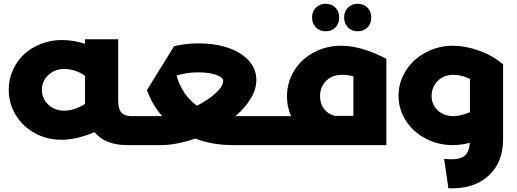

<svg xmlns="http://www.w3.org/2000/svg" viewBox="-20 -780 2778 1032"><path d="M716.8 -155.8Q736.8 -155.8 736.8 -79.1Q736.8 0 716.8 0H664.1Q545.9 0 487.8 -69.8Q391.6 -28.8 310.1 -28.8Q232.4 -28.8 167.5 -64.2Q102.5 -99.6 64.7 -161.6Q26.9 -223.6 26.9 -297.9Q26.9 -353.5 49.1 -403.1Q71.3 -452.6 109.4 -488Q147.5 -523.4 200.4 -544.2Q253.4 -564.9 312 -564.9Q373 -564.9 437 -544.9V-568.8H615.2V-238.8Q615.2 -194.8 632.1 -175.3Q648.9 -155.8 689 -155.8ZM324.2 -185.1Q378.9 -185.1 437 -221.2V-237.8V-373Q383.8 -409.2 324.2 -409.2Q274.9 -409.2 240 -376.7Q205.1 -344.2 205.1 -297.9Q205.1 -250.5 239.5 -217.8Q273.9 -185.1 324.2 -185.1Z M1441.9 -155.8Q1461.9 -155.8 1461.9 -79.1Q1461.9 0 1441.9 0H1231.9Q1121.6 0 1029.8 -35.2Q927.2 0 843.8 0H716.8Q696.8 0 696.8 -79.1Q696.8 -155.8 716.8 -155.8H843.8H851.6Q798.3 -216.3 770 -295.9L916 -532.2Q982.9 -546.9 1046.9 -546.9Q1137.7 -546.9 1208.7 -522Q1279.8 -497.1 1318.8 -452.4Q1357.9 -407.7 1357.9 -350.1Q1357.9 -300.3 1327.9 -250.5Q1297.9 -200.7 1245.6 -155.8ZM928.7 -374Q959 -269 1038.6 -211.9Q1100.1 -243.2 1139.9 -280Q1179.7 -316.9 1179.7 -346.2Q1179.7 -363.3 1143.1 -377.2Q1106.4 -391.1 1043.9 -391.1Q983.4 -391.1 928.7 -374Z M1730.5 -611.8Q1698.7 -611.8 1678 -632.8Q1657.2 -653.8 1657.2 -686Q1657.2 -718.3 1678 -739Q1698.7 -759.8 1730.5 -759.8Q1762.7 -759.8 1783 -739Q1803.2 -718.3 1803.2 -686Q1803.2 -653.8 1783 -632.8Q1762.7 -611.8 1730.5 -611.8ZM1902.3 -611.8Q1870.6 -611.8 1850.1 -632.8Q1829.6 -653.8 1829.6 -686Q1829.6 -718.3 1850.1 -739Q1870.6 -759.8 1902.3 -759.8Q1934.6 -759.8 1955.1 -739Q1975.6 -718.3 1975.6 -686Q1975.6 -653.8 1955.1 -632.8Q1934.6 -611.8 1902.3 -611.8ZM1814.5 -534.2Q1922.4 -534.2 2056.6 -463.9V0H1441.4Q1421.4 0 1421.4 -79.1Q1421.4 -155.8 1441.4 -155.8H1544.4Q1522.5 -205.6 1522.5 -261.2Q1522.5 -337.9 1561.5 -400.6Q1600.6 -463.4 1667.5 -498.8Q1734.4 -534.2 1814.5 -534.2ZM1700.2 -262.2Q1700.2 -222.2 1722.2 -193.8Q1744.1 -165.5 1781.2 -157.2H1879.4V-369.1Q1851.6 -377.9 1817.4 -377.9Q1765.6 -377.9 1732.9 -345.5Q1700.2 -313 1700.2 -262.2Z M2677.2 -439 2684.1 -436V-32.2Q2684.1 94.7 2604.5 166Q2524.9 237.3 2390.1 231.9L2367.2 74.2Q2439.5 81.1 2470.5 62.5Q2501.5 43.9 2504.9 -12.2Q2456.1 0 2414.1 0Q2335 0 2267.8 -35.2Q2200.7 -70.3 2161.4 -131.3Q2122.1 -192.4 2122.1 -265.1Q2122.1 -337.9 2161.4 -399.9Q2200.7 -461.9 2268.1 -498Q2335.4 -534.2 2414.1 -534.2Q2481 -534.2 2554.4 -508.1Q2627.9 -481.9 2677.2 -439ZM2299.8 -264.2Q2299.8 -217.8 2332.8 -186.8Q2365.7 -155.8 2417 -155.8Q2453.1 -155.8 2505.9 -176.8V-356Q2459.5 -377.9 2418 -377.9Q2363.8 -377.9 2331.8 -344Q2299.8 -310.1 2299.8 -264.2Z"/></svg>

Font: Montserrat-Arabic
Style: Bold
Weight: 700
Designer: Mohamed Gaber
Foundry: Kief Type Foundry
Version: Version 5.008;PS 005.008;hotconv 1.0.88;makeotf.lib2.5.64775